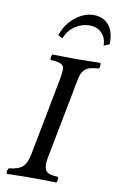

<svg xmlns="http://www.w3.org/2000/svg" viewBox="-97 -938 614 993"><g transform="rotate(10 210.0 -441.5)"><path d="M254.9 -645 255.9 -644V-645H270Q303.2 -645 389.2 -647Q392.6 -641.1 391.6 -631.1Q390.6 -621.1 386.2 -617.2Q357.4 -614.7 340.3 -609.9Q323.2 -605 312.5 -594Q301.8 -583 296.6 -569.8Q291.5 -556.6 287.1 -532.2L209 -127.9Q204.6 -106 203.4 -90.6Q202.1 -75.2 205.1 -64.2Q208 -53.2 212.2 -47.1Q216.3 -41 227.1 -36.9Q237.8 -32.7 247.8 -31Q257.8 -29.3 275.9 -27.8Q278.8 -23.9 277.3 -12.5Q275.9 -1 272 2Q199.7 0 132.8 0Q96.2 0 12.2 2Q8.8 -3.9 10.5 -12.2Q12.2 -20.5 17.1 -27.8Q67.9 -32.7 89.1 -52.5Q110.4 -72.3 120.1 -122.1L196.8 -521Q204.1 -555.7 204.1 -582Q204.1 -599.6 187.7 -607.7Q171.4 -615.7 132.8 -617.2Q130.4 -625 132.6 -635Q134.8 -645 137.2 -647Q203.6 -645 254.9 -645ZM390.1 -737.8Q390.1 -777.8 365.7 -803Q341.3 -828.1 300.8 -828.1Q260.7 -828.1 225.3 -804.2Q189.9 -780.3 173.8 -737.8L149.9 -750Q170.4 -811.5 217.5 -848.1Q264.6 -884.8 312 -884.8Q365.2 -884.8 393.8 -848.9Q422.4 -813 419.9 -750Z"/></g></svg>

Font: Common Serif News
Style: Italic
Weight: 450
Italic angle: -12°
Designer: Philipp H. Poll, Khaled Hosny
Foundry: Stefan Peev, Context Ltd.
Version: Version 1.026